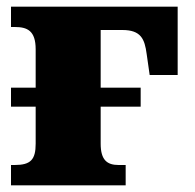

<svg xmlns="http://www.w3.org/2000/svg" viewBox="-20 -556 585 576"><path d="M357 0V-61H336C302 -61 282 -75 282 -125V-236H402V-293H282V-466H347C403 -466 414 -439 420 -394L429 -331H513V-536H13V-475H24C62 -475 87 -464 87 -408V-293H13V-236H87V-125C87 -77 72 -61 24 -61H13V0Z"/></svg>

Font: UArctic Serif Black
Style: Regular
Weight: 900
Designer: Customization by Puisto advertising & original work Monotype Design Team
Foundry: Monotype Imaging Inc.
Version: Version 2.004